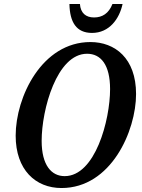

<svg xmlns="http://www.w3.org/2000/svg" viewBox="-20 -937 715 968"><path d="M444 -771C531 -771 582 -842 598 -917H547C528 -869 496 -849 454 -849C413 -849 386 -871 383 -917H330C332 -826 364 -771 444 -771ZM290 11C540 11 666 -277 666 -463C666 -644 559 -725 436 -725C191 -725 59 -448 59 -253C59 -81 159 11 290 11ZM306 -49C240 -49 190 -103 190 -227C190 -384 266 -666 419 -666C488 -666 535 -611 535 -488C535 -331 460 -49 306 -49Z"/></svg>

Font: Noto Serif Condensed SemiBold
Style: Italic
Weight: 600
Width: 3
Italic angle: -12°
Designer: Monotype Design Team
Foundry: Monotype Imaging Inc.
Version: Version 2.014